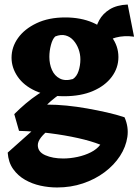

<svg xmlns="http://www.w3.org/2000/svg" viewBox="-20 -581 620 848"><path d="M232 247Q195 247 158.5 239Q122 231 90.5 213Q59 195 38 165.5Q17 136 14 93L170 -46L263 -51Q227 -31 201.5 -12Q176 7 161.5 25.5Q147 44 147 60Q147 90 180 104.5Q213 119 259 119Q290 119 322.5 112Q355 105 381.5 91.5Q408 78 423 58Q383 42 325 29Q267 16 200 7.5Q133 -1 64 -3L43 -77Q68 -102 94 -124Q120 -146 148.5 -165Q177 -184 206 -198L269 -181Q246 -167 225 -151Q204 -135 188 -119Q230 -119 275 -114.5Q320 -110 365 -102Q410 -94 452 -84.5Q494 -75 530 -63Q549 -20 542.5 24Q536 68 510 108Q484 148 442 179.5Q400 211 346.5 229Q293 247 232 247ZM263 -156Q188 -156 136.5 -179.5Q85 -203 58 -242.5Q31 -282 31 -326Q31 -373 59.5 -413Q88 -453 141.5 -478.5Q195 -504 268 -504Q337 -504 390 -481Q443 -458 473 -418Q503 -378 503 -329Q503 -281 473.5 -241.5Q444 -202 390.5 -179Q337 -156 263 -156ZM302 -232Q319 -243 327 -267.5Q335 -292 335 -319Q335 -342 327 -364Q319 -386 304.5 -402.5Q290 -419 269.5 -424.5Q249 -430 224 -420Q212 -409 205 -382.5Q198 -356 198 -330Q198 -298 209.5 -272Q221 -246 244.5 -234Q268 -222 302 -232ZM402 -361Q396 -394 399 -428Q402 -462 418 -491.5Q434 -521 465 -540Q496 -559 544 -561L572 -419Q485 -431 425 -380Z"/></svg>

Font: Eczar
Style: Bold
Weight: 700
Designer: Vaibhav Singh
Foundry: Rosetta Type Foundry
Version: Version 2.000